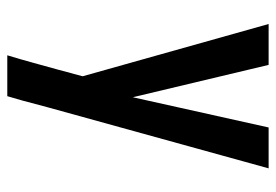

<svg xmlns="http://www.w3.org/2000/svg" viewBox="-138 -638 775 540"><g transform="rotate(90 250.0 -367.5)"><path d="M135 0Q146 -36 156 -72.5Q166 -109 176 -145L194 -212L47 -735H162L253 -353L338 -735H453L283 -120L263 -45L250 0Z"/></g></svg>

Font: Iosevka Fixed
Style: Bold
Weight: 700
Monospace: yes
Designer: Belleve Invis
Foundry: Belleve Invis
Version: Version 32.3.0